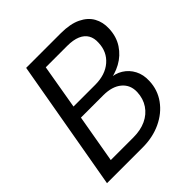

<svg xmlns="http://www.w3.org/2000/svg" viewBox="-189 -835 969 969"><g transform="rotate(-45 295.5 -350.0)"><path d="M24 0 147 -700H394Q461 -700 503.5 -679.5Q546 -659 565.5 -624Q585 -589 583 -544Q581 -489 554 -448Q527 -407 484 -383.5Q441 -360 388 -354L403 -364Q444 -363 475.5 -343.5Q507 -324 524.5 -290.5Q542 -257 540 -214Q538 -152 503 -103.5Q468 -55 409.5 -27.5Q351 0 278 0ZM120 -69H281Q333 -69 371.5 -87Q410 -105 432.5 -138.5Q455 -172 457 -217Q459 -267 423.5 -297Q388 -327 324 -327H165ZM178 -393H333Q405 -393 449 -431Q493 -469 495 -531Q497 -563 484 -585.5Q471 -608 443 -620Q415 -632 372 -632H219Z"/></g></svg>

Font: DM Sans 28pt
Style: Italic
Weight: 400
Italic angle: -10°
Version: Version 4.004;gftools[0.9.30]